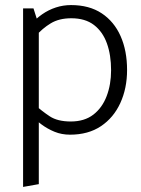

<svg xmlns="http://www.w3.org/2000/svg" viewBox="-20 -518 556 757"><path d="M133 208V-419L112 -485H71V219ZM121 -376Q147 -406 180 -426Q213 -446 261 -446Q316 -446 350.5 -419.5Q385 -393 401.5 -347Q418 -301 418 -241Q418 -185 400.5 -139Q383 -93 348 -66Q313 -39 259 -39Q207 -39 176 -59.5Q145 -80 120 -103L100 -63Q120 -45 143.5 -27.5Q167 -10 195 1.5Q223 13 256 13Q328 13 378 -20.5Q428 -54 454.5 -112Q481 -170 481 -242Q481 -318 455.5 -375.5Q430 -433 381 -465.5Q332 -498 260 -498Q229 -498 200 -488.5Q171 -479 146 -461.5Q121 -444 101 -421Z"/></svg>

Font: Catamaran Thin Light
Style: Regular
Weight: 300
Version: Version 2.000